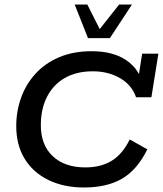

<svg xmlns="http://www.w3.org/2000/svg" viewBox="-20 -821 722 851"><path d="M352 10Q263 10 195 -23Q127 -56 89.5 -117Q52 -178 52 -262Q52 -328 73.5 -388Q95 -448 137.5 -494.5Q180 -541 242.5 -567.5Q305 -594 387 -594Q478 -594 537 -556Q575 -531 596 -493L610 -583H682L651 -390H583Q564 -445 511.5 -475Q459 -505 392 -505Q320 -505 268.5 -476Q217 -447 189 -393Q161 -339 161 -266Q161 -178 214 -128.5Q267 -79 358 -79Q428 -79 476 -109Q524 -139 555 -203L633 -159Q588 -68 521 -29Q454 10 352 10ZM370 -652 311 -801H367L422 -692L508 -801H565L467 -652Z"/></svg>

Font: Rokkitt SemiBold Medium
Style: Italic
Weight: 500
Italic angle: -9°
Version: Version 3.103